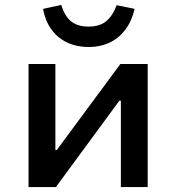

<svg xmlns="http://www.w3.org/2000/svg" viewBox="-20 -760 716 780"><path d="M96 0V-500H205V-151H211L469 -500H580V0H471V-351H465L207 0ZM340 -569Q292 -569 253.5 -587Q215 -605 189.5 -639.5Q164 -674 155 -724L229 -740Q242 -696 268 -674Q294 -652 340 -652Q384 -652 410.5 -673Q437 -694 454 -739L527 -724Q515 -673 488.5 -638.5Q462 -604 424.5 -586.5Q387 -569 340 -569Z"/></svg>

Font: Nunito Sans 6pt SemiBold
Style: Regular
Weight: 600
Version: Version 3.101;gftools[0.9.27]